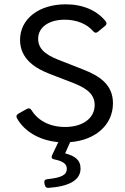

<svg xmlns="http://www.w3.org/2000/svg" viewBox="-20 -657 589 902"><path d="M510.7 -171.9C510.7 -259.8 447.3 -300.8 369.1 -331.1L272.5 -369.1C214.8 -390.6 159.2 -416 159.2 -474.6C159.2 -529.3 210 -564.5 284.2 -564.5C340.8 -564.5 389.6 -543.9 418 -509.8C424.8 -502 432.6 -501 440.4 -507.8L473.6 -535.2C481.4 -541 482.4 -548.8 476.6 -556.6C436.5 -607.4 370.1 -636.7 289.1 -636.7C160.2 -636.7 74.2 -566.4 74.2 -469.7C74.2 -377.9 149.4 -335 211.9 -310.5L310.5 -272.5C369.1 -250 424.8 -224.6 424.8 -164.1C424.8 -99.6 366.2 -60.5 286.1 -60.5C212.9 -60.5 158.2 -90.8 127.9 -139.6C122.1 -148.4 115.2 -150.4 106.4 -145.5L66.4 -123C57.6 -118.2 54.7 -110.4 59.6 -101.6C93.8 -40 165 2.9 253.9 10.7L224.6 72.3C219.7 83 223.6 89.8 235.4 91.8C278.3 100.6 293.9 114.3 293.9 135.7C293.9 163.1 272.5 177.7 203.1 184.6C191.4 185.5 186.5 192.4 188.5 202.1L190.4 211.9C192.4 220.7 198.2 226.6 208 225.6C304.7 218.8 358.4 189.5 358.4 134.8C358.4 93.8 331.1 75.2 286.1 63.5L309.6 10.7C426.8 2 510.7 -69.3 510.7 -171.9Z"/></svg>

Font: Ed Sans Neue
Style: Regular
Weight: 400
Designer: Stephen Hutchings
Version: Version 1.004;PS 001.004;hotconv 1.0.88;makeotf.lib2.5.64775